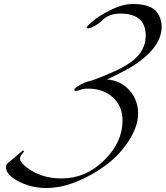

<svg xmlns="http://www.w3.org/2000/svg" viewBox="-20 -916 830 962"><path d="M100 -156Q80 -134 80 -123.5Q80 -113 88 -102Q96 -91 114 -77Q132 -63 156 -51Q213 -22 290 -22Q409 -22 501.5 -112.5Q594 -203 594 -312Q594 -384 545.5 -428Q497 -472 420 -472Q400 -472 383 -466Q366 -460 359 -460Q352 -460 352 -467Q352 -474 378.5 -489Q405 -504 426.5 -509Q448 -514 512 -540.5Q576 -567 610 -588Q710 -645 710 -738Q710 -848 582 -848Q523 -848 488 -810Q476 -798 454 -786Q432 -774 423 -774Q414 -774 414 -778Q414 -784 446.5 -811.5Q479 -839 537.5 -867.5Q596 -896 644.5 -896Q693 -896 722.5 -885Q752 -874 766 -856Q790 -822 790 -782Q790 -669 620 -570Q568 -542 516 -518Q587 -512 629.5 -462.5Q672 -413 672 -348Q672 -283 625.5 -211Q579 -139 510 -88Q441 -37 363 -5.5Q285 26 211 26Q137 26 73.5 -7Q10 -40 10 -78Q10 -90 18 -98Q33 -110 52 -126Q93 -162 94 -162Q100 -162 100 -156Z"/></svg>

Font: Miama
Style: Regular
Weight: 400
Italic angle: 16.5°
Designer: Linus Romer
Foundry: Linus Romer
Version: 0.32